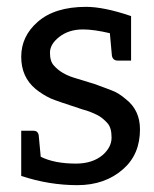

<svg xmlns="http://www.w3.org/2000/svg" viewBox="-20 -534 450 561"><path d="M231 -514Q284 -514 363 -487V-357H324Q310 -357 307 -371L301 -437Q254 -448 223 -448H222Q181 -448 153 -426Q126 -405 126 -380Q126 -354 138 -342Q158 -319 196 -307L258 -288L306 -270Q326 -263 348 -244Q389 -212 389 -156Q389 -83 340 -40Q287 7 206 7Q123 7 42 -20V-152H78Q90 -152 93 -140L99 -76Q139 -56 202 -56Q250 -56 280 -81Q306 -104 306 -132Q306 -161 294 -174Q280 -190 264 -198Q242 -209 222 -214Q148 -238 129 -246Q105 -257 84 -274Q42 -309 42 -368Q42 -428 90 -470Q140 -514 232 -514Z"/></svg>

Font: Aleo
Style: Regular
Weight: 400
Designer: Alessio Laiso
Version: Version 1.1